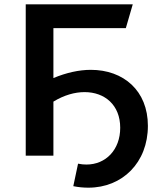

<svg xmlns="http://www.w3.org/2000/svg" viewBox="-20 -720 745 888"><path d="M227 -590H562L594 -700H99V0H227V-250C276 -280 326 -294 371 -294C465 -294 536 -234 536 -129C536 -27 469 41 380 41C368 41 355 40 341 37L319 141C343 146 366 148 389 148C546 148 664 32 664 -138C664 -301 551 -397 400 -397C346 -397 287 -384 227 -359Z"/></svg>

Font: Talent
Style: Bold
Weight: 600
Designer: Mike Powis
Version: Version 1.001;hotconv 1.0.109;makeotfexe 2.5.65596